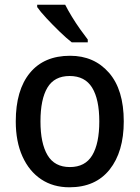

<svg xmlns="http://www.w3.org/2000/svg" viewBox="-20 -786 593 816"><path d="M506 -270Q506 -141 446 -65.5Q386 10 275 10Q206 10 155 -24Q104 -58 75.5 -121Q47 -184 47 -270Q47 -403 107 -476Q167 -549 278 -549Q380 -549 443 -477Q506 -405 506 -270ZM152 -270Q152 -177 182 -126.5Q212 -76 277 -76Q342 -76 372 -126Q402 -176 402 -270Q402 -364 371.5 -413.5Q341 -463 276 -463Q211 -463 181.5 -413.5Q152 -364 152 -270ZM257 -766Q268 -744 285 -716Q302 -688 320.5 -662Q339 -636 353 -618V-606H285Q263 -623 233.5 -651.5Q204 -680 177.5 -708.5Q151 -737 138 -756V-766Z"/></svg>

Font: Noto Sans Sinhala UI SemiCondensed Medium
Style: Regular
Weight: 500
Width: 4
Designer: Jelle Bosma - Monotype Design Team
Foundry: Monotype Imaging Inc.
Version: Version 2.006; ttfautohint (v1.8.4.7-5d5b)